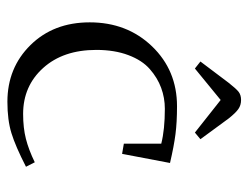

<svg xmlns="http://www.w3.org/2000/svg" viewBox="-97 -574 678 524"><g transform="rotate(90 242.0 -312.0)"><path d="M41 -217.8Q41 -319.8 106.4 -387.9Q171.9 -456.1 270 -456.1Q314 -456.1 346.2 -451.9Q378.4 -447.8 424.8 -437L399.9 -306.2L372.1 -311V-413.1Q333.5 -422.9 276.9 -422.9Q247.1 -422.9 219.7 -412.8Q192.4 -402.8 168.5 -381.8Q144.5 -360.8 130.4 -323.2Q116.2 -285.6 116.2 -235.8Q116.2 -145.5 165.5 -90.8Q214.8 -36.1 291 -36.1Q329.1 -36.1 358.9 -43.7Q388.7 -51.3 422.9 -67.9L435.1 -43.9Q378.9 -15.1 343.3 -4.2Q307.6 6.8 257.8 6.8Q165 6.8 103 -56.2Q41 -119.1 41 -217.8ZM147.9 -520 206.1 -597.2Q222.2 -617.7 230.7 -624.3Q239.3 -630.9 252.9 -630.9Q267.1 -630.9 277.6 -623.5Q288.1 -616.2 303.2 -597.2L359.9 -520L341.8 -504.9L252.9 -575.2L167 -504.9Z"/></g></svg>

Font: Dehuti Alt
Style: Book
Weight: 400
Version: Version 1.2